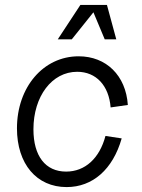

<svg xmlns="http://www.w3.org/2000/svg" viewBox="-20 -745 576 781"><path d="M251 16C357 16 439 -56 475 -182L409 -192C385 -101 326 -47 249 -47C165 -47 116 -110 116 -219C116 -353 191 -453 294 -453C371 -453 423 -397 430 -308L500 -318C492 -438 412 -516 300 -516C156 -516 49 -390 49 -223C49 -78 129 16 251 16ZM215 -585H272L360 -695L406 -585H453L415 -725H307Z"/></svg>

Font: Uncut Sans Book Italic
Style: Regular
Weight: 350
Italic angle: -11°
Designer: Kasper Nordkvist
Foundry: UNCUT.wtf
Version: Version 1.304;Glyphs 3.2 (3246)